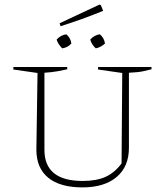

<svg xmlns="http://www.w3.org/2000/svg" viewBox="-20 -807 718 834"><path d="M338 7Q241 7 189.5 -35Q138 -77 138 -157L143 -490L38 -505V-516H272V-506Q255 -502 230 -497.5Q205 -493 173 -491V-156Q173 -21 339 -21Q400 -21 439 -39Q478 -57 508 -97L511 -490L406 -505V-516H638V-506Q622 -502 602 -497.5Q582 -493 540 -491V-165Q540 -83 486.5 -38Q433 7 338 7ZM243 -693 239 -706 412 -787 418 -785 428 -760Q382 -741 336 -724.5Q290 -708 243 -693ZM250 -597Q242 -605 235.5 -615Q229 -625 226 -635Q244 -655 268 -658Q287 -642 290 -618Q274 -600 250 -597ZM396 -597Q378 -613 372 -635Q389 -655 414 -658Q433 -641 436 -618Q429 -611 418 -605Q407 -599 396 -597Z"/></svg>

Font: Piazzolla SC Thin
Style: Regular
Weight: 100
Designer: Juan Pablo del Peral
Foundry: Huerta Tipografica
Version: Version 1.330